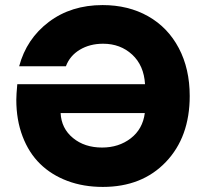

<svg xmlns="http://www.w3.org/2000/svg" viewBox="-20 -736 818 764"><path d="M386.2 -148.9Q452.6 -148.9 500.2 -185.5Q547.9 -222.2 556.2 -286.1H221.2Q224.1 -225.1 270.3 -187Q316.4 -148.9 386.2 -148.9ZM389.2 7.8Q312 7.8 248.3 -16.1Q184.6 -40 139.6 -84Q94.7 -127.9 69.8 -193.4Q44.9 -258.8 44.9 -338.9Q44.9 -358.9 48.8 -400.9H557.1Q552.7 -475.6 505.9 -518.8Q459 -562 390.1 -562Q337.4 -562 297.6 -538.1Q257.8 -514.2 242.2 -472.2H56.2Q85.4 -581.5 174.3 -648.7Q263.2 -715.8 388.2 -715.8Q490.7 -715.8 569.3 -671.4Q647.9 -627 691.4 -544.7Q734.9 -462.4 734.9 -354Q734.9 -190.9 640.1 -91.6Q545.4 7.8 389.2 7.8Z"/></svg>

Font: SVN-Poppins
Style: Bold
Weight: 700
Designer: Ninad Kale (Devanagari), Jonny Pinhorn (Latin)
Foundry: Indian Type Foundry
Version: Version 3.200;PS 1.000;hotconv 16.6.54;makeotf.lib2.5.65590